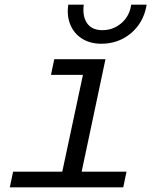

<svg xmlns="http://www.w3.org/2000/svg" viewBox="-20 -801 690 821"><path d="M232 0 349 -548H431L315 0ZM22 0 36 -67H521L507 0ZM198 -481 212 -548H390L376 -481ZM413 -614Q365 -614 330.5 -636Q296 -658 280.5 -696Q265 -734 272 -781H338Q332 -731 352.5 -701.5Q373 -672 418 -672Q464 -672 499 -702Q534 -732 541 -781H607Q599 -731 572 -693.5Q545 -656 504 -635Q463 -614 413 -614Z"/></svg>

Font: Azeret Mono Thin Light
Style: Italic
Weight: 300
Italic angle: -12°
Version: Version 1.002